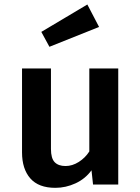

<svg xmlns="http://www.w3.org/2000/svg" viewBox="-20 -842 640 876"><path d="M212.5 -529.5V-162.5Q212.5 -119.5 229.5 -102Q246.5 -84.5 279 -84.5Q310 -84.5 339.5 -103.2Q369 -122 387.5 -151V-529.5H519.5V0H404.5L397.5 -65Q369 -26 324.5 -5.5Q280 15 232.5 15Q156 15 118.2 -28.2Q80.5 -71.5 80.5 -146.5V-529.5ZM378.5 -821.5 432 -719 205.5 -628.5 168.5 -696.5Z"/></svg>

Font: Fira Code Light SemiBold
Style: Regular
Weight: 600
Monospace: yes
Version: Version 5.002